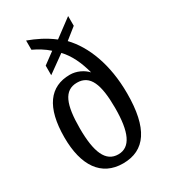

<svg xmlns="http://www.w3.org/2000/svg" viewBox="-189 -854 842 955"><g transform="rotate(-30 232.0 -376.0)"><path d="M231 10C358 10 422 -83 422 -282C422 -449 371 -577 296 -655L360 -706V-762L258 -686C211 -722 166 -743 118 -761V-708C146 -695 180 -675 205 -652L140 -604V-549L239 -620C277 -580 302 -526 319 -462C296 -487 259 -505 221 -505C106 -505 42 -421 42 -248C42 -86 107 10 231 10ZM233 -41C161 -41 131 -112 131 -249C131 -384 157 -453 232 -453C307 -453 334 -385 334 -249C334 -112 303 -41 233 -41Z"/></g></svg>

Font: Noto Serif Lao ExtCond
Style: Regular
Weight: 400
Width: 2
Designer: Monotype Design Team
Foundry: Monotype Imaging Inc.
Version: Version 2.004